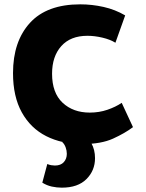

<svg xmlns="http://www.w3.org/2000/svg" viewBox="-20 -660 673 885"><path d="M360 4Q265 4 193 -32.5Q121 -69 80.5 -142Q40 -215 40 -323Q40 -469 118 -554.5Q196 -640 350 -640Q404 -640 457.5 -628Q511 -616 557 -589L512 -463Q488 -478 452 -486.5Q416 -495 383 -495Q305 -495 262.5 -447.5Q220 -400 220 -320Q220 -232 268.5 -186.5Q317 -141 394 -141Q437 -141 475 -154Q513 -167 541 -186L593 -74Q556 -46 501 -21Q446 4 360 4ZM265 205Q242 205 219 200Q196 195 175 182L198 96Q207 100 216.5 101.5Q226 103 233 103Q260 103 274 87.5Q288 72 288 49Q288 34 282.5 19Q277 4 267 -5L355 -48Q384 -30 401 0Q418 30 418 69Q418 126 378.5 165.5Q339 205 265 205Z"/></svg>

Font: Braah One
Style: Regular
Weight: 400
Designer: Ashish Kumar
Foundry: Ashish Kumar
Version: Version 1.001; ttfautohint (v1.8.4.7-5d5b);gftools[0.9.29]